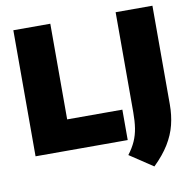

<svg xmlns="http://www.w3.org/2000/svg" viewBox="-96 -837 1118 1110"><g transform="rotate(-10 463.0 -281.5)"><path d="M54.5 0V-740H271.5V-178.5H595.5V0ZM721 177 584 86Q611.5 50 627 15Q642.5 -20 648.8 -60.2Q655 -100.5 655 -152V-740H871V-160Q871 -97.5 857 -41.2Q843 15 810 68.8Q777 122.5 721 177Z"/></g></svg>

Font: Encode Sans Condensed Thin Black
Style: Regular
Weight: 900
Version: Version 3.002